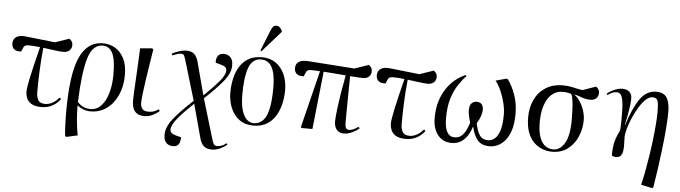

<svg xmlns="http://www.w3.org/2000/svg" viewBox="-56 -1031 5341 1508"><g transform="rotate(5 2614.5 -276.5)"><path d="M285 14Q232 14 204.5 -4Q177 -22 167.5 -47.5Q158 -73 158 -96Q158 -126 176 -210.5Q194 -295 234 -454Q186 -460 139 -460Q125 -460 115 -454Q105 -448 95 -421L90 -407Q56 -403 35.5 -418Q15 -433 15 -464Q15 -499 40.5 -516Q66 -533 112 -528L347 -502L458 -540Q469 -532 477 -521Q485 -510 485 -493Q485 -465 467 -449Q449 -433 422 -433Q392 -433 350 -439Q308 -445 260 -451Q250 -350 246.5 -265.5Q243 -181 243 -103Q243 -60 258 -36.5Q273 -13 313 -13Q341 -13 369 -28Q397 -43 422 -73L434 -62Q408 -26 370 -6Q332 14 285 14Z M502 230 491 225Q487 195 484.5 131Q482 67 483 -9Q485 -125 497.5 -220.5Q510 -316 537.5 -384.5Q565 -453 611.5 -490Q658 -527 727 -527Q778 -527 821 -501.5Q864 -476 890.5 -424.5Q917 -373 917 -295Q917 -204 885 -134Q853 -64 798 -25Q743 14 674 14Q641 14 615 3.5Q589 -7 568 -23H567Q567 9 569.5 50Q572 91 577 133Q582 175 589 211ZM670 -4Q719 -4 754 -41Q789 -78 808 -143Q827 -208 827 -292Q827 -412 800.5 -460.5Q774 -509 724 -509Q643 -509 609.5 -394.5Q576 -280 568 -50Q611 -4 670 -4Z M1099 14Q1056 14 1034.5 -3Q1013 -20 1005.5 -46Q998 -72 998 -99Q998 -120 1001 -180.5Q1004 -241 1009 -327.5Q1014 -414 1018 -513L1111 -521L1122 -516Q1114 -465 1104 -401.5Q1094 -338 1084.5 -275Q1075 -212 1069 -161Q1063 -110 1063 -84Q1063 -63 1075.5 -43Q1088 -23 1128 -23Q1145 -23 1163 -27.5Q1181 -32 1206 -49L1214 -35Q1189 -14 1160 0Q1131 14 1099 14Z M1340 230Q1310 230 1289 210.5Q1268 191 1268 147Q1268 85 1321 18.5Q1374 -48 1473 -139L1378 -456Q1371 -478 1365.5 -488.5Q1360 -499 1343 -499Q1326 -499 1311 -493.5Q1296 -488 1275 -480L1269 -494Q1280 -500 1299 -507.5Q1318 -515 1340 -521Q1362 -527 1381 -527Q1419 -527 1441.5 -509Q1464 -491 1476 -448L1545 -188Q1615 -256 1661 -309Q1707 -362 1707 -398Q1707 -416 1695.5 -425.5Q1684 -435 1658 -442L1619 -452Q1616 -484 1630 -505.5Q1644 -527 1678 -527Q1708 -527 1729 -506.5Q1750 -486 1750 -442Q1750 -383 1697.5 -318Q1645 -253 1551 -166L1648 158Q1653 173 1660 186Q1667 199 1689 199Q1701 199 1720 193Q1739 187 1759 170L1767 181Q1749 197 1715 213.5Q1681 230 1647 230Q1606 230 1584 209.5Q1562 189 1552 153L1479 -117Q1405 -47 1358 9Q1311 65 1311 103Q1311 132 1360 145L1399 155Q1399 189 1386.5 209.5Q1374 230 1340 230Z M1956 14Q1889 14 1844 -20Q1799 -54 1776.5 -109.5Q1754 -165 1754 -229Q1754 -313 1777.5 -380.5Q1801 -448 1851 -487.5Q1901 -527 1979 -527Q2042 -527 2087.5 -495Q2133 -463 2157 -408Q2181 -353 2181 -283Q2181 -226 2168 -173Q2155 -120 2128 -77.5Q2101 -35 2058.5 -10.5Q2016 14 1956 14ZM1956 -5Q1996 -5 2025.5 -31.5Q2055 -58 2071 -121.5Q2087 -185 2087 -294Q2087 -374 2073 -421Q2059 -468 2033.5 -488.5Q2008 -509 1974 -509Q1904 -509 1876.5 -434.5Q1849 -360 1849 -223Q1849 -143 1864.5 -95Q1880 -47 1904.5 -26Q1929 -5 1956 -5ZM1969 -573 1960 -577 2025 -740Q2034 -761 2042.5 -772Q2051 -783 2069 -783Q2086 -783 2096 -773Q2106 -763 2115 -746V-739Z M2672 14Q2631 14 2612 -11Q2593 -36 2593 -75Q2593 -108 2605 -202.5Q2617 -297 2645 -442Q2603 -446 2557.5 -449.5Q2512 -453 2470 -456L2421 0H2340L2329 -5L2441 -457Q2399 -460 2367 -460Q2353 -460 2343 -454Q2333 -448 2323 -421L2318 -407Q2284 -403 2263.5 -418Q2243 -433 2243 -464Q2243 -499 2268.5 -515Q2294 -531 2340 -528L2708 -502L2819 -540Q2830 -532 2838 -521Q2846 -510 2846 -493Q2846 -465 2828 -449Q2810 -433 2783 -433Q2768 -433 2741 -435Q2714 -437 2680 -439Q2679 -393 2678.5 -340.5Q2678 -288 2677.5 -237Q2677 -186 2676.5 -144.5Q2676 -103 2676 -80Q2676 -38 2685 -28Q2694 -18 2710 -18Q2721 -18 2739.5 -25Q2758 -32 2781 -49L2790 -37Q2768 -17 2734 -1.5Q2700 14 2672 14Z M3158 14Q3105 14 3077.5 -4Q3050 -22 3040.5 -47.5Q3031 -73 3031 -96Q3031 -126 3049 -210.5Q3067 -295 3107 -454Q3059 -460 3012 -460Q2998 -460 2988 -454Q2978 -448 2968 -421L2963 -407Q2929 -403 2908.5 -418Q2888 -433 2888 -464Q2888 -499 2913.5 -516Q2939 -533 2985 -528L3220 -502L3331 -540Q3342 -532 3350 -521Q3358 -510 3358 -493Q3358 -465 3340 -449Q3322 -433 3295 -433Q3265 -433 3223 -439Q3181 -445 3133 -451Q3123 -350 3119.5 -265.5Q3116 -181 3116 -103Q3116 -60 3131 -36.5Q3146 -13 3186 -13Q3214 -13 3242 -28Q3270 -43 3295 -73L3307 -62Q3281 -26 3243 -6Q3205 14 3158 14Z M3520 14Q3449 14 3409.5 -37Q3370 -88 3370 -170Q3370 -248 3389.5 -307.5Q3409 -367 3440.5 -411Q3472 -455 3509.5 -483.5Q3547 -512 3583 -527L3591 -520Q3559 -487 3528.5 -440.5Q3498 -394 3478.5 -330Q3459 -266 3459 -178Q3459 -102 3479.5 -67Q3500 -32 3537 -32Q3573 -32 3595 -52.5Q3617 -73 3630 -102Q3643 -131 3651 -157Q3639 -198 3635.5 -219Q3632 -240 3632 -256Q3632 -295 3649.5 -310.5Q3667 -326 3689 -326Q3710 -326 3725.5 -312.5Q3741 -299 3741 -264Q3741 -247 3733 -221Q3725 -195 3703 -157Q3715 -94 3737 -63Q3759 -32 3803 -32Q3831 -32 3855 -52Q3879 -72 3894 -118Q3909 -164 3909 -243Q3909 -285 3897.5 -333Q3886 -381 3866.5 -426Q3847 -471 3821 -504L3906 -527L3917 -522Q3950 -477 3975 -408.5Q4000 -340 4000 -258Q4000 -178 3982.5 -125.5Q3965 -73 3937.5 -42.5Q3910 -12 3879 1Q3848 14 3821 14Q3753 14 3722 -25.5Q3691 -65 3678 -126H3675Q3666 -94 3646.5 -61.5Q3627 -29 3596 -7.5Q3565 14 3520 14Z M4311 14Q4275 14 4238 1Q4201 -12 4170 -41Q4139 -70 4120 -118.5Q4101 -167 4101 -239Q4101 -316 4130 -378Q4159 -440 4215.5 -476.5Q4272 -513 4353 -513Q4394 -513 4432 -504Q4470 -495 4507 -489L4612 -526Q4627 -515 4633 -503Q4639 -491 4639 -480Q4639 -451 4621.5 -435Q4604 -419 4576 -419Q4551 -419 4531.5 -424Q4512 -429 4492.5 -436.5Q4473 -444 4447 -450V-448Q4472 -432 4492.5 -400Q4513 -368 4525.5 -330Q4538 -292 4538 -256Q4538 -186 4511.5 -124.5Q4485 -63 4434.5 -24.5Q4384 14 4311 14ZM4318 -5Q4373 -5 4408.5 -65Q4444 -125 4444 -249Q4444 -283 4442.5 -323Q4441 -363 4436.5 -398.5Q4432 -434 4422 -452Q4403 -457 4388.5 -459.5Q4374 -462 4354 -462Q4303 -462 4267.5 -430Q4232 -398 4213.5 -341Q4195 -284 4195 -210Q4195 -134 4212 -89Q4229 -44 4257 -24.5Q4285 -5 4318 -5Z M5117 230 5031 211Q5042 170 5053 111.5Q5064 53 5074.5 -14Q5085 -81 5093 -147.5Q5101 -214 5105.5 -271.5Q5110 -329 5110 -367Q5110 -425 5103 -453Q5096 -481 5061 -481Q5035 -481 5008.5 -456.5Q4982 -432 4958 -393Q4934 -354 4914.5 -310Q4895 -266 4883 -225Q4871 -184 4869 -157Q4869 -129 4870.5 -99.5Q4872 -70 4868.5 -44.5Q4865 -19 4853 -3.5Q4841 12 4814 12Q4807 12 4795.5 9Q4784 6 4782 0Q4782 -64 4793.5 -108Q4805 -152 4829 -197Q4832 -223 4832.5 -255.5Q4833 -288 4833 -318.5Q4833 -349 4832 -370Q4830 -435 4818 -465.5Q4806 -496 4778 -496Q4742 -496 4707 -467L4699 -478Q4728 -501 4760 -514Q4792 -527 4820 -527Q4836 -527 4853 -521.5Q4870 -516 4882.5 -500Q4895 -484 4895 -454Q4895 -420 4886.5 -368Q4878 -316 4863 -246L4865 -245Q4907 -379 4958 -453Q5009 -527 5085 -527Q5147 -527 5170.5 -488.5Q5194 -450 5194 -378Q5194 -323 5188 -246.5Q5182 -170 5172 -86Q5162 -2 5150.5 79Q5139 160 5128 225Z"/></g></svg>

Font: Literata 72pt
Style: Italic
Weight: 400
Italic angle: -2°
Designer: Latin by Veronika Burian and Jose Scaglione. Greek by Irene Vlachou. Cyrillic by Vera Evstafieva
Foundry: TypeTogether
Version: Version 3.002